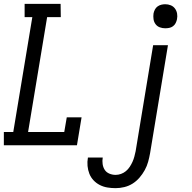

<svg xmlns="http://www.w3.org/2000/svg" viewBox="-29 -755 999 998"><path d="M-9 0V-69H40L139 -666H99V-735H286L287 -666H216L117 -69H305L318 -145H395L371 0ZM572 223Q550 223 529 219.5Q508 216 489.5 206.5Q471 197 457 182Q443 167 435.5 148Q428 129 426 107.5Q424 86 428 64H505Q502 81 504.5 98Q507 115 515.5 128Q524 141 539.5 147.5Q555 154 572 154Q586 154 600 149Q614 144 625.5 134.5Q637 125 645.5 112Q654 99 660 85.5Q666 72 669.5 58.5Q673 45 676 31L767 -520H844L751 42Q747 64 741 86Q735 108 723.5 129Q712 150 696 168.5Q680 187 660 199.5Q640 212 617 217.5Q594 223 572 223ZM830 -608Q815 -608 801.5 -613Q788 -618 779.5 -629.5Q771 -641 769 -655.5Q767 -670 769 -685Q771 -695 776 -705Q781 -715 790 -721.5Q799 -728 809.5 -730.5Q820 -733 830 -733Q845 -733 858.5 -727.5Q872 -722 880.5 -710.5Q889 -699 891.5 -684.5Q894 -670 891 -655Q889 -645 884 -635Q879 -625 870 -618.5Q861 -612 850.5 -610Q840 -608 830 -608Z"/></svg>

Font: Iosevka QP
Style: Italic
Weight: 400
Italic angle: -9°
Designer: Belleve Invis
Foundry: Belleve Invis
Version: Version 20.0.0; ttfautohint (v1.8.4)